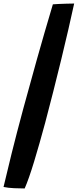

<svg xmlns="http://www.w3.org/2000/svg" viewBox="-103 -788 440 1086"><path d="M36.5 278Q11 278 -23 276.5Q-57 275 -83 269.5Q-65.5 193.5 -37.5 81Q-9.5 -31.5 29 -174.5Q63 -300.5 104.8 -449Q146.5 -597.5 196 -763.5Q206 -764.5 228 -765.5Q250 -766.5 274.5 -767.2Q299 -768 316.5 -768Q303 -705 284.2 -623.8Q265.5 -542.5 243.5 -452Q221.5 -361.5 198.2 -269.8Q175 -178 152.5 -93.5Q120 27 89.8 126.5Q59.5 226 36.5 278Z"/></svg>

Font: Grandstander SemiBold
Style: Italic
Weight: 600
Italic angle: -15°
Designer: Tyler Finck
Foundry: Etcetera Type Co
Version: Version 1.200; ttfautohint (v1.8.3)